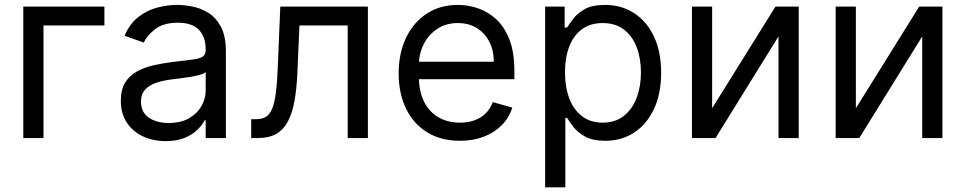

<svg xmlns="http://www.w3.org/2000/svg" viewBox="-20 -573 4009 797"><path d="M413.4 -545.5V-467.3H160.5V0H76.7V-545.5Z M667.6 12.8Q615.8 12.8 573.5 -6.9Q531.2 -26.6 506.4 -64.1Q481.5 -101.6 481.5 -154.8Q481.5 -201.7 500 -231Q518.5 -260.3 549.4 -277Q580.3 -293.7 617.7 -302Q655.2 -310.4 693.2 -315.3Q742.9 -321.7 774 -325.1Q805 -328.5 819.4 -336.6Q833.8 -344.8 833.8 -365.1V-367.9Q833.8 -420.5 805.2 -449.6Q776.6 -478.7 718.8 -478.7Q658.7 -478.7 624.6 -452.4Q590.6 -426.1 576.7 -396.3L497.2 -424.7Q518.5 -474.4 554.2 -502.3Q589.8 -530.2 632.3 -541.4Q674.7 -552.6 715.9 -552.6Q742.2 -552.6 776.5 -546.3Q810.7 -540.1 842.9 -521Q875 -501.8 896.3 -463.1Q917.6 -424.4 917.6 -359.4V0H833.8V-73.9H829.5Q821 -56.1 801.1 -35.9Q781.2 -15.6 748.2 -1.4Q715.2 12.8 667.6 12.8ZM680.4 -62.5Q730.1 -62.5 764.4 -82Q798.7 -101.6 816.2 -132.5Q833.8 -163.4 833.8 -197.4V-274.1Q828.5 -267.8 810.5 -262.6Q792.6 -257.5 769.4 -253.7Q746.1 -250 724.3 -247.3Q702.4 -244.7 688.9 -242.9Q656.2 -238.6 628 -229.2Q599.8 -219.8 582.6 -201.2Q565.3 -182.5 565.3 -150.6Q565.3 -106.9 597.8 -84.7Q630.3 -62.5 680.4 -62.5Z M1022.7 0V-78.1H1042.6Q1067.1 -78.1 1083.5 -87.9Q1099.8 -97.7 1109.9 -122.3Q1120 -147 1125.5 -191.2Q1131 -235.4 1133.5 -304L1143.5 -545.5H1507.1V0H1423.3V-467.3H1223L1214.5 -272.7Q1211.6 -205.6 1202.6 -154.7Q1193.5 -103.7 1175.2 -69.2Q1157 -34.8 1126.8 -17.4Q1096.6 0 1051.1 0Z M1889.2 11.4Q1810.4 11.4 1753.4 -23.6Q1696.4 -58.6 1665.7 -121.6Q1634.9 -184.7 1634.9 -268.5Q1634.9 -352.3 1665.7 -416.4Q1696.4 -480.5 1751.6 -516.5Q1806.8 -552.6 1880.7 -552.6Q1923.3 -552.6 1964.8 -538.4Q2006.4 -524.1 2040.5 -492.4Q2074.6 -460.6 2094.8 -408.4Q2115.1 -356.2 2115.1 -279.8V-244.3H1694.6V-316.8H2029.8Q2029.8 -362.9 2011.5 -399.1Q1993.3 -435.4 1959.7 -456.3Q1926.1 -477.3 1880.7 -477.3Q1830.6 -477.3 1794.2 -452.6Q1757.8 -427.9 1738.3 -388.5Q1718.8 -349.1 1718.8 -304V-255.7Q1718.8 -193.9 1740.2 -151.1Q1761.7 -108.3 1800.1 -86.1Q1838.4 -63.9 1889.2 -63.9Q1922.2 -63.9 1949 -73.3Q1975.9 -82.7 1995.4 -101.7Q2014.9 -120.7 2025.6 -149.1L2106.5 -126.4Q2093.8 -85.2 2063.6 -54.2Q2033.4 -23.1 1989 -5.9Q1944.6 11.4 1889.2 11.4Z M2242.9 204.5V-545.5H2323.9V-458.8H2333.8Q2343 -473 2359.6 -495.2Q2376.1 -517.4 2407.1 -535Q2438.2 -552.6 2491.5 -552.6Q2560.4 -552.6 2612.9 -518.1Q2665.5 -483.7 2695 -420.5Q2724.4 -357.2 2724.4 -271.3Q2724.4 -184.7 2695 -121.3Q2665.5 -57.9 2613.3 -23.3Q2561.1 11.4 2492.9 11.4Q2440.3 11.4 2408.7 -6.2Q2377.1 -23.8 2360.1 -46.3Q2343 -68.9 2333.8 -83.8H2326.7V204.5ZM2325.3 -272.7Q2325.3 -210.9 2343.4 -163.9Q2361.5 -116.8 2396.3 -90.4Q2431.1 -63.9 2481.5 -63.9Q2534.1 -63.9 2569.4 -91.8Q2604.8 -119.7 2622.7 -167.1Q2640.6 -214.5 2640.6 -272.7Q2640.6 -330.3 2623 -376.6Q2605.5 -422.9 2570.1 -450.1Q2534.8 -477.3 2481.5 -477.3Q2430.4 -477.3 2395.6 -451.5Q2360.8 -425.8 2343 -379.8Q2325.3 -333.8 2325.3 -272.7Z M2936.1 -123.6 3198.9 -545.5H3295.5V0H3211.6V-421.9L2950.3 0H2852.3V-545.5H2936.1Z M3532.7 -123.6 3795.5 -545.5H3892V0H3808.2V-421.9L3546.9 0H3448.9V-545.5H3532.7Z"/></svg>

Font: InterMG
Style: Regular
Weight: 400
Designer: Rasmus Andersson
Foundry: rsms
Version: Version 3.019;December 26, 2023;FontCreator 15.0.0.2955 64-b